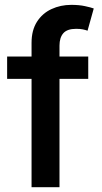

<svg xmlns="http://www.w3.org/2000/svg" viewBox="-20 -782 424 802"><path d="M348.6 -545.9V-452.6H9.8V-545.9ZM111.8 0V-603Q111.8 -655.8 134.5 -691.2Q157.2 -726.6 195.1 -744.1Q232.9 -761.7 277.8 -761.7Q310.5 -761.7 335.2 -756.3Q359.9 -751 371.6 -746.6L345.7 -653.8Q337.9 -656.7 326.2 -659.2Q314.5 -661.6 297.9 -661.6Q260.7 -661.6 244.6 -643.3Q228.5 -625 228.5 -591.3V0Z"/></svg>

Font: Inter Cardless
Style: Medium
Weight: 500
Designer: Rasmus Andersson
Foundry: rsms
Version: Version 4.001;git-9221beed3